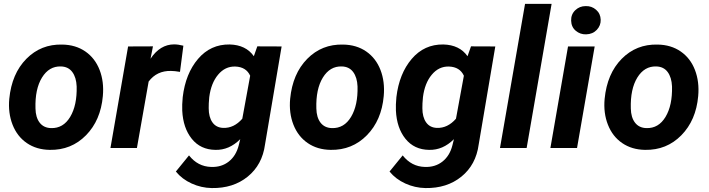

<svg xmlns="http://www.w3.org/2000/svg" viewBox="-20 -770 3691 999"><path d="M303.7 -538.1Q373.5 -537.1 424.1 -502.2Q474.6 -467.3 498.3 -406Q522 -344.7 515.1 -270Q503.9 -144 427.5 -66.2Q351.1 11.7 238.8 9.8Q169.9 8.8 119.6 -25.6Q69.3 -60.1 45.4 -121.1Q21.5 -182.1 28.3 -255.9Q41 -386.7 117.2 -463.9Q193.4 -541 303.7 -538.1ZM164.6 -205.6Q165.5 -158.7 186.5 -131.6Q207.5 -104.5 245.6 -103.5Q309.1 -101.6 345.2 -161.9Q381.3 -222.2 378.9 -320.3Q377 -367.2 356.2 -395.3Q335.4 -423.3 296.9 -424.3Q235.4 -426.3 198.5 -366.5Q161.6 -306.6 164.6 -205.6Z M916.5 -396Q888.2 -400.9 870.1 -400.9Q796.4 -402.8 753.4 -345.7L692.4 0H554.7L646.5 -528.3L775.9 -528.8L763.2 -464.4Q813 -539.1 886.2 -539.1Q906.7 -539.1 934.1 -532.2Z M930.7 -264.6Q945.3 -387.2 1010.5 -463.6Q1075.7 -540 1174.8 -538.6Q1259.3 -536.6 1300.8 -477.5L1318.8 -528.8L1445.3 -528.3L1358.9 -18.1Q1344.7 87.4 1269 148.9Q1193.4 210.4 1081.5 208.5Q1026.9 207.5 977.1 184.8Q927.2 162.1 895 122.6L963.4 38.6Q1009.3 96.7 1078.6 98.6Q1132.3 100.6 1170.4 70.6Q1208.5 40.5 1222.2 -14.2L1230 -45.9Q1172.4 11.7 1100.6 9.8Q1023.4 8.8 978 -47.6Q932.6 -104 928.2 -194.3Q926.8 -224.1 930.7 -264.6ZM1065.9 -207Q1065.9 -161.1 1085.2 -133.5Q1104.5 -106 1141.1 -104.5Q1197.3 -102.5 1240.7 -152.3L1281.7 -376Q1260.7 -421.9 1204.1 -423.8Q1151.4 -425.3 1114.7 -381.3Q1078.1 -337.4 1068.8 -264.6Q1065.4 -229 1065.9 -207Z M1765.1 -538.1Q1835 -537.1 1885.5 -502.2Q1936 -467.3 1959.7 -406Q1983.4 -344.7 1976.6 -270Q1965.3 -144 1888.9 -66.2Q1812.5 11.7 1700.2 9.8Q1631.3 8.8 1581.1 -25.6Q1530.8 -60.1 1506.8 -121.1Q1482.9 -182.1 1489.7 -255.9Q1502.4 -386.7 1578.6 -463.9Q1654.8 -541 1765.1 -538.1ZM1626 -205.6Q1627 -158.7 1647.9 -131.6Q1668.9 -104.5 1707 -103.5Q1770.5 -101.6 1806.6 -161.9Q1842.8 -222.2 1840.3 -320.3Q1838.4 -367.2 1817.6 -395.3Q1796.9 -423.3 1758.3 -424.3Q1696.8 -426.3 1659.9 -366.5Q1623 -306.6 1626 -205.6Z M2042.5 -264.6Q2057.1 -387.2 2122.3 -463.6Q2187.5 -540 2286.6 -538.6Q2371.1 -536.6 2412.6 -477.5L2430.7 -528.8L2557.1 -528.3L2470.7 -18.1Q2456.5 87.4 2380.9 148.9Q2305.2 210.4 2193.4 208.5Q2138.7 207.5 2088.9 184.8Q2039.1 162.1 2006.8 122.6L2075.2 38.6Q2121.1 96.7 2190.4 98.6Q2244.1 100.6 2282.2 70.6Q2320.3 40.5 2334 -14.2L2341.8 -45.9Q2284.2 11.7 2212.4 9.8Q2135.3 8.8 2089.8 -47.6Q2044.4 -104 2040 -194.3Q2038.6 -224.1 2042.5 -264.6ZM2177.7 -207Q2177.7 -161.1 2197 -133.5Q2216.3 -106 2252.9 -104.5Q2309.1 -102.5 2352.5 -152.3L2393.6 -376Q2372.6 -421.9 2315.9 -423.8Q2263.2 -425.3 2226.6 -381.3Q2189.9 -337.4 2180.7 -264.6Q2177.2 -229 2177.7 -207Z M2720.2 0H2581.5L2711.9 -750H2850.1Z M2982.4 0H2843.8L2935.5 -528.3H3074.2ZM2951.7 -662.6Q2950.7 -695.3 2973.1 -716.8Q2995.6 -738.3 3027.3 -738.3Q3058.6 -739.3 3081.5 -719.2Q3104.5 -699.2 3105.5 -667.5Q3106.4 -637.2 3085.2 -614.7Q3064 -592.3 3029.8 -591.3Q2999 -590.3 2975.8 -609.9Q2952.6 -629.4 2951.7 -662.6Z M3401.4 -538.1Q3471.2 -537.1 3521.7 -502.2Q3572.3 -467.3 3595.9 -406Q3619.6 -344.7 3612.8 -270Q3601.6 -144 3525.1 -66.2Q3448.7 11.7 3336.4 9.8Q3267.6 8.8 3217.3 -25.6Q3167 -60.1 3143.1 -121.1Q3119.1 -182.1 3126 -255.9Q3138.7 -386.7 3214.8 -463.9Q3291 -541 3401.4 -538.1ZM3262.2 -205.6Q3263.2 -158.7 3284.2 -131.6Q3305.2 -104.5 3343.3 -103.5Q3406.7 -101.6 3442.9 -161.9Q3479 -222.2 3476.6 -320.3Q3474.6 -367.2 3453.9 -395.3Q3433.1 -423.3 3394.5 -424.3Q3333 -426.3 3296.1 -366.5Q3259.3 -306.6 3262.2 -205.6Z"/></svg>

Font: TypoPRO Roboto
Style: Bold Italic
Weight: 700
Italic angle: -12°
Designer: Google
Version: Version 2.136; 2016